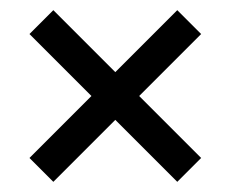

<svg xmlns="http://www.w3.org/2000/svg" viewBox="-20 -491 455 378"><path d="M38 -180 160 -302 38 -424 85 -471 207 -349 329 -471 376 -424 254 -302 376 -180 329 -133 207 -255 85 -133Z"/></svg>

Font: Mukta Medium
Style: Regular
Weight: 500
Designer: Girish Dalvi and Yashodeep Gholap
Foundry: Ek Type
Version: Version 2.538;PS 1.002;hotconv 16.6.51;makeotf.lib2.5.65220;